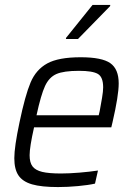

<svg xmlns="http://www.w3.org/2000/svg" viewBox="-20 -750 536 778"><path d="M38 -109Q38 -155 59 -254Q82 -364 104 -416Q126 -468 171.5 -493Q217 -518 307 -518Q393 -518 427 -494Q461 -470 461 -412Q461 -363 436 -255L431 -234H118Q100 -154 100 -121Q100 -91 112 -75.5Q124 -60 151 -53.5Q178 -47 227 -47Q260 -47 302 -50.5Q344 -54 377 -59L365 -6Q339 0 296.5 4Q254 8 215 8Q148 8 110 -3Q72 -14 55 -39Q38 -64 38 -109ZM380 -283 384 -300Q389 -327 393.5 -353.5Q398 -380 398 -396Q398 -438 376.5 -450.5Q355 -463 300 -463Q238 -463 208.5 -450Q179 -437 162.5 -401.5Q146 -366 128 -283ZM247 -592 248 -597 355 -730H427L426 -725L296 -592Z"/></svg>

Font: Saira Semi Condensed Light
Style: Italic
Weight: 300
Width: 4
Italic angle: -12°
Designer: Hector Gatti with collaboration of the Omnibus-Type team
Foundry: Omnibus-Type
Version: Version 1.001; ttfautohint (v1.8)